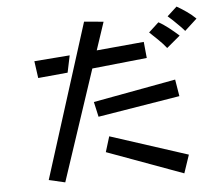

<svg xmlns="http://www.w3.org/2000/svg" viewBox="-56 -875 1113 968"><g transform="rotate(-5 500.0 -390.5)"><path d="M905 -685Q895 -697 879.5 -712.5Q864 -728 849 -742.5Q834 -757 823 -766L872 -811Q895 -798 921 -780Q947 -762 967 -742ZM401 -776 499 -767 452 -626 692 -648 700 -566 422 -537 236 23 154 4ZM807 -607Q790 -629 765 -653Q740 -677 723 -693L774 -740Q797 -728 825 -706Q853 -684 875 -664ZM134 -599 314 -613 296 -527 146 -513ZM415 -368 833 -445 847 -360 432 -292ZM477 -189 869 -62 838 30 453 -111Z"/></g></svg>

Font: Moralerspace Krypton JPDOC
Style: Regular
Weight: 400
Version: v0.0.6; ttfautohint (v1.8.4.7-5d5b-dirty) -l 6 -r 45 -G 200 